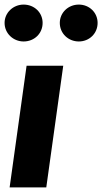

<svg xmlns="http://www.w3.org/2000/svg" viewBox="-24 -818 446 838"><path d="M79 -637C126 -637 162 -672 162 -718C162 -763 126 -798 79 -798C34 -798 -4 -763 -4 -718C-4 -672 34 -637 79 -637ZM320 -637C366 -637 402 -672 402 -718C402 -763 366 -798 320 -798C274 -798 237 -763 237 -718C237 -672 274 -637 320 -637ZM178 0 252 -531H92L18 0Z"/></svg>

Font: Fira Sans OT
Style: Bold Italic
Weight: 700
Italic angle: -8°
Designer: Carrois Corporate & Edenspiekermann
Foundry: Carrois Corporate GbR & Edenspiekermann AG
Version: Version 2.001